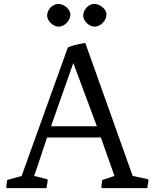

<svg xmlns="http://www.w3.org/2000/svg" viewBox="-20 -967 790 987"><path d="M11.7 -4.4 14.6 0H218.8L225.6 -39.1L222.2 -45.9L155.8 -62.5L222.2 -260.3H498.5L568.4 -62.5L505.4 -41.5L501 -4.4L502.9 0H736.8L743.7 -39.1L740.2 -45.9L662.1 -62.5L418.5 -746.1C418.5 -746.1 356 -737.3 328.6 -722.7L91.3 -62.5L16.6 -41.5ZM242.2 -317.9 356.9 -643.1 478 -317.9ZM465.8 -830.1C499.5 -830.1 527.3 -863.8 527.3 -891.6C527.3 -921.4 493.2 -946.8 464.8 -946.8C433.1 -946.8 407.7 -914.6 407.7 -887.2C407.7 -857.4 439.5 -830.1 465.8 -830.1ZM281.2 -830.1C314.5 -830.1 341.8 -863.8 341.8 -891.6C341.8 -921.4 307.6 -946.8 280.3 -946.8C247.6 -946.8 222.2 -914.6 222.2 -887.2C222.2 -857.4 254.9 -830.1 281.2 -830.1Z"/></svg>

Font: Trykker
Style: Regular
Weight: 400
Designer: Magnus Gaarde
Foundry: Magnus Gaarde
Version: Version 1.001